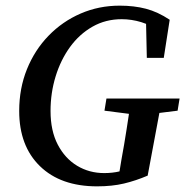

<svg xmlns="http://www.w3.org/2000/svg" viewBox="-20 -646 656 680"><path d="M48 -253Q48 -333 75.5 -401Q103 -469 152 -519.5Q201 -570 265.5 -598Q330 -626 404 -626Q455 -626 497 -615Q539 -604 581 -576L560 -441H500L497 -577L543 -535Q515 -557 480.5 -567.5Q446 -578 411 -578Q354 -578 307.5 -551.5Q261 -525 228 -479.5Q195 -434 177 -375.5Q159 -317 159 -253Q159 -183 184.5 -134Q210 -85 253 -59Q296 -33 349 -33Q378 -33 403.5 -39Q429 -45 458 -55L400 -19L410 -80Q420 -134 428.5 -189Q437 -244 445 -297H554L503 -24Q461 -6 419 4Q377 14 324 14Q195 14 121.5 -57.5Q48 -129 48 -253ZM350 -254 357 -297H616L609 -254L496 -240H459Z"/></svg>

Font: Lisu Bosa
Style: Bold Italic
Weight: 700
Italic angle: -19°
Designer: David Morse, Annie Olsen, Victor Gaultney, Frank Grießhammer (Latin)
Foundry: SIL International
Version: Version 2.000